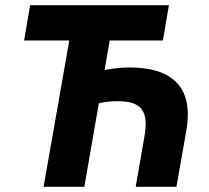

<svg xmlns="http://www.w3.org/2000/svg" viewBox="-20 -720 805 740"><path d="M537 -196 503 0H660L698 -216C729 -391 636 -460 479 -460C450 -460 418 -457 383 -450L403 -564H608L631 -700H96L73 -564H247L148 0H305L361 -322C388 -328 411 -330 432 -330C519 -330 555 -299 537 -196Z"/></svg>

Font: Fixel Display
Style: Bold Italic
Weight: 700
Italic angle: -10°
Designer: AlfaBravo + MacPaw
Foundry: Kyrylo Tkachov, Marchela Mozhyna, Serhii Makarenko, Maria Weinstein, Zakhar Kryvoshyya
Version: Version 1.210;Glyphs 3.2 (3217)